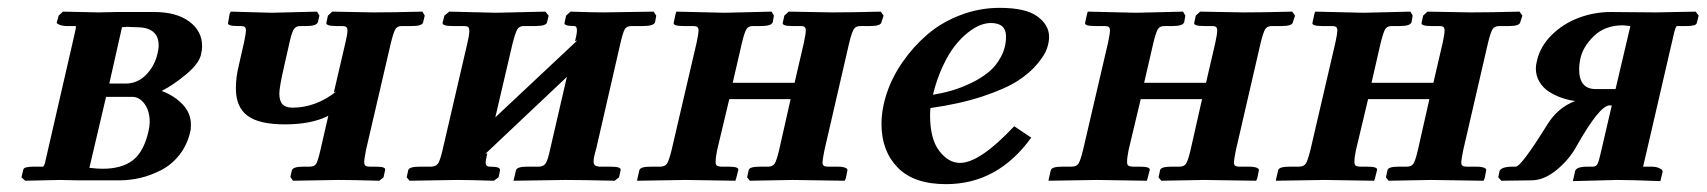

<svg xmlns="http://www.w3.org/2000/svg" viewBox="-20 -464 4391 494"><path d="M261.2 -249H303.2Q333.5 -249 355.5 -271.2Q377.4 -293.5 384.8 -324.2Q388.2 -336.4 388.2 -347.2Q388.2 -394 331.1 -394Q324.2 -394 316.4 -394.5Q308.6 -395 307.1 -395Q305.2 -395 300.8 -394.5Q296.4 -394 293.9 -394ZM252.9 -214.8 210 -32.2Q230.5 -29.8 244.1 -29.8Q293 -29.8 321.3 -51.3Q349.6 -72.8 361.8 -125Q365.2 -140.6 365.2 -149.9Q365.2 -178.2 352.1 -196.5Q338.9 -214.8 319.8 -214.8ZM44.9 1 35.2 -7.8 40 -27.8Q41.5 -35.2 65.9 -35.2H90.8Q94.7 -37.1 98.1 -55.2L170.9 -372.1Q174.3 -387.7 175 -390.9Q175.8 -394 174.8 -397H150.9Q145.5 -397 139.2 -398.4Q132.8 -399.9 129.2 -402.1Q125.5 -404.3 126 -405.8L130.9 -423.8L142.1 -434.1L233.9 -432.1Q241.7 -432.1 257.1 -432.6Q272.5 -433.1 279.8 -433.1H377Q433.6 -433.1 466.8 -408.7Q500 -384.3 500 -345.2Q500 -335 497.1 -323.2Q491.7 -300.3 459.5 -273.2Q427.2 -246.1 396 -230Q428.7 -217.8 450 -195.3Q471.2 -172.9 471.2 -143.1Q471.2 -129.9 469.2 -124Q461.4 -90.3 441.4 -65.2Q421.4 -40 394.8 -26.4Q368.2 -12.7 341.3 -6.3Q314.5 0 287.1 0H181.2L133.8 -1Q121.1 -0.5 89.4 0Q57.6 0.5 44.9 1Z M868.7 -354Q874 -376.5 874 -384.8Q874 -392.1 870.8 -394.5Q867.7 -397 859.9 -397H844.7Q832 -397 825.2 -399.2Q818.4 -401.4 819.8 -405.8L823.7 -423.8L835 -434.1L939.9 -432.1Q990.7 -432.1 1066.9 -434.1L1072.8 -423.8L1068.8 -407.2Q1067.4 -397 1040 -397H1013.7Q1002.4 -397 997.6 -389.4Q992.7 -381.8 985.8 -354L921.9 -79.1Q917 -53.7 917 -47.9Q917 -40.5 920.2 -37.8Q923.3 -35.2 930.7 -35.2H946.8Q960.9 -35.2 966.6 -33Q972.2 -30.8 970.7 -25.9L966.8 -7.8L956.1 1Q885.7 -1 850.1 -1L733.9 1L727.1 -8.8L731 -25.9Q733.9 -35.2 760.7 -35.2H776.9Q789.1 -35.2 793.7 -43Q798.3 -50.8 804.7 -79.1L824.7 -166Q781.2 -144 712.9 -144Q646.5 -144 616.7 -166.3Q586.9 -188.5 586.9 -236.8Q586.9 -266.1 594.7 -296.9L607.9 -355Q612.8 -378.4 612.8 -384.8Q612.8 -392.1 609.9 -394.5Q606.9 -397 599.1 -397H590.8Q564 -397 566.9 -405.8L570.8 -428.2L573.7 -434.1L678.7 -431.2Q695.8 -431.6 737.3 -432.6Q778.8 -433.6 795.9 -434.1L801.8 -423.8L797.9 -407.2Q794.9 -397 768.1 -397H752.9Q741.7 -397 736.6 -389.6Q731.4 -382.3 726.1 -359.9L710.9 -293Q698.7 -239.7 698.7 -223.1Q698.7 -204.6 706.8 -195.8Q714.8 -187 732.9 -187Q792.5 -187 845.7 -229L838.9 -226.1Z M1256.3 -431.2 1383.3 -434.1 1391.6 -423.8 1387.7 -407.2Q1386.2 -397 1357.4 -397H1327.6Q1315.9 -397 1310.8 -388.2Q1305.7 -379.4 1298.3 -350.1L1254.4 -162.1L1465.3 -359.9L1459.5 -357.9Q1464.4 -376.5 1464.4 -386.2Q1464.4 -397 1457.5 -397Q1429.7 -397 1432.6 -405.8L1436.5 -423.8L1447.8 -434.1Q1505.4 -432.1 1533.7 -432.1L1661.6 -434.1L1668.5 -423.8L1665.5 -407.2Q1662.6 -397 1634.3 -397H1604.5Q1592.3 -397 1587.4 -388.7Q1582.5 -380.4 1575.7 -350.1L1513.7 -80.1Q1507.3 -59.6 1507.3 -48.8Q1507.3 -42 1510.5 -39.1Q1513.7 -36.1 1521.5 -35.2H1551.3Q1579.6 -35.2 1576.7 -25.9L1572.8 -7.8L1561.5 1Q1478.5 -1 1434.6 -1L1301.3 1L1307.6 -25.9Q1310.1 -35.2 1336.4 -35.2H1366.7Q1379.4 -35.6 1384.8 -44.9Q1390.1 -54.2 1395.5 -80.1L1438.5 -266.1L1228.5 -67.9L1233.4 -69.8V-67.9Q1229.5 -50.3 1229.5 -45.9Q1229.5 -35.2 1240.7 -35.2Q1254.9 -35.2 1261 -33Q1267.1 -30.8 1266.6 -25.9L1262.7 -7.8L1250.5 1Q1187.5 -1 1156.7 -1L1033.7 1L1026.4 -7.8L1030.3 -25.9Q1032.2 -35.2 1060.5 -35.2H1089.4Q1102.5 -35.6 1107.7 -44.2Q1112.8 -52.7 1118.7 -78.1L1181.6 -349.1Q1187.5 -373 1187.5 -383.8Q1187.5 -392.1 1184.6 -394.5Q1181.6 -397 1173.3 -397H1144.5Q1117.2 -397 1118.7 -405.8L1123.5 -423.8L1135.7 -434.1Z M1772.5 -355Q1777.3 -378.4 1777.3 -384.8Q1777.3 -392.1 1774.2 -394.5Q1771 -397 1763.2 -397H1738.3Q1710.4 -397 1713.4 -405.8L1718.3 -428.2L1720.2 -434.1L1844.2 -431.2Q1862.3 -431.6 1905 -432.6Q1947.8 -433.6 1965.3 -434.1L1971.2 -423.8L1968.3 -407.2Q1965.3 -397 1938.5 -397H1917.5Q1905.8 -397 1900.9 -389.6Q1896 -382.3 1889.2 -355L1865.2 -251H2024.4L2048.3 -354Q2053.2 -377.4 2053.2 -384.8Q2053.2 -392.1 2050.3 -394.5Q2047.4 -397 2040 -397H2019Q1991.2 -397 1994.1 -405.8L1998 -423.8L2009.3 -434.1L2120.1 -432.1Q2172.9 -432.1 2246.1 -434.1L2253.4 -423.8L2248 -407.2Q2246.6 -397 2219.2 -397H2194.3Q2182.1 -397 2177 -389.4Q2171.9 -381.8 2165 -354L2101.1 -77.1Q2096.2 -51.8 2096.2 -46.9Q2096.2 -40 2099.4 -37.6Q2102.5 -35.2 2110.4 -35.2H2136.2Q2145 -35.2 2150.9 -33.7Q2156.7 -32.2 2158.9 -30Q2161.1 -27.8 2160.2 -24.9L2156.2 -4.9L2153.3 1L2019 -1Q2003.4 -0.5 1964.4 0Q1925.3 0.5 1909.2 1L1902.3 -7.8L1906.2 -25.9Q1907.7 -35.2 1935.1 -35.2H1956.1Q1967.8 -35.2 1972.9 -42.7Q1978 -50.3 1984.4 -77.1L2014.2 -209H1856.4L1825.2 -78.1Q1821.3 -59.1 1821.3 -47.9Q1821.3 -40.5 1824 -38.3Q1826.7 -36.1 1834.5 -35.2H1854Q1868.2 -35.2 1874.5 -33Q1880.9 -30.8 1879.4 -25.9L1874 -4.9L1872.1 1L1744.1 -1Q1727.5 -1 1681.9 0Q1636.2 1 1619.1 1L1620.1 -4.9L1625 -25.9Q1627 -35.2 1654.3 -35.2H1679.2Q1691.4 -35.6 1696.3 -43.2Q1701.2 -50.8 1708 -78.1Z M2568.4 -370.1Q2568.4 -404.8 2529.3 -404.8Q2516.6 -404.8 2502 -399.2Q2487.3 -393.6 2470 -379.9Q2452.6 -366.2 2436.5 -345.7Q2420.4 -325.2 2405.3 -292.7Q2390.1 -260.3 2380.4 -220.2Q2404.8 -224.1 2428.5 -231Q2452.1 -237.8 2478.3 -250.2Q2504.4 -262.7 2523.7 -278.6Q2543 -294.4 2555.7 -318.4Q2568.4 -342.3 2568.4 -370.1ZM2679.2 -369.1Q2679.2 -355.5 2673.8 -339.4Q2668.5 -323.2 2649.2 -299.8Q2629.9 -276.4 2598.6 -256.1Q2567.4 -235.8 2509 -216.3Q2450.7 -196.8 2374 -186Q2373 -178.2 2373 -167Q2373 -106.9 2396.5 -75.9Q2419.9 -44.9 2450.2 -44.9Q2501 -44.9 2589.4 -139.2L2633.3 -109.9Q2546.9 9.8 2414.1 9.8Q2331.1 9.8 2289.6 -33Q2248 -75.7 2248 -145Q2248 -183.1 2261.7 -224.4Q2275.4 -265.6 2302.5 -304.7Q2329.6 -343.8 2365.7 -375Q2401.9 -406.2 2450.7 -425Q2499.5 -443.8 2552.2 -443.8Q2618.7 -443.8 2648.9 -421.9Q2679.2 -399.9 2679.2 -369.1Z M2831.1 -355Q2835.9 -378.4 2835.9 -384.8Q2835.9 -392.1 2832.8 -394.5Q2829.6 -397 2821.8 -397H2796.9Q2769 -397 2772 -405.8L2776.9 -428.2L2778.8 -434.1L2902.8 -431.2Q2920.9 -431.6 2963.6 -432.6Q3006.3 -433.6 3023.9 -434.1L3029.8 -423.8L3026.9 -407.2Q3023.9 -397 2997.1 -397H2976.1Q2964.4 -397 2959.5 -389.6Q2954.6 -382.3 2947.8 -355L2923.8 -251H3083L3106.9 -354Q3111.8 -377.4 3111.8 -384.8Q3111.8 -392.1 3108.9 -394.5Q3106 -397 3098.6 -397H3077.6Q3049.8 -397 3052.7 -405.8L3056.6 -423.8L3067.9 -434.1L3178.7 -432.1Q3231.4 -432.1 3304.7 -434.1L3312 -423.8L3306.6 -407.2Q3305.2 -397 3277.8 -397H3252.9Q3240.7 -397 3235.6 -389.4Q3230.5 -381.8 3223.6 -354L3159.7 -77.1Q3154.8 -51.8 3154.8 -46.9Q3154.8 -40 3158 -37.6Q3161.1 -35.2 3168.9 -35.2H3194.8Q3203.6 -35.2 3209.5 -33.7Q3215.3 -32.2 3217.5 -30Q3219.7 -27.8 3218.8 -24.9L3214.8 -4.9L3211.9 1L3077.6 -1Q3062 -0.5 3022.9 0Q2983.9 0.5 2967.8 1L2960.9 -7.8L2964.8 -25.9Q2966.3 -35.2 2993.7 -35.2H3014.6Q3026.4 -35.2 3031.5 -42.7Q3036.6 -50.3 3043 -77.1L3072.8 -209H2915L2883.8 -78.1Q2879.9 -59.1 2879.9 -47.9Q2879.9 -40.5 2882.6 -38.3Q2885.3 -36.1 2893.1 -35.2H2912.6Q2926.8 -35.2 2933.1 -33Q2939.5 -30.8 2938 -25.9L2932.6 -4.9L2930.7 1L2802.7 -1Q2786.1 -1 2740.5 0Q2694.8 1 2677.7 1L2678.7 -4.9L2683.6 -25.9Q2685.5 -35.2 2712.9 -35.2H2737.8Q2750 -35.6 2754.9 -43.2Q2759.8 -50.8 2766.6 -78.1Z M3416 -355Q3420.9 -378.4 3420.9 -384.8Q3420.9 -392.1 3417.7 -394.5Q3414.6 -397 3406.7 -397H3381.8Q3354 -397 3356.9 -405.8L3361.8 -428.2L3363.8 -434.1L3487.8 -431.2Q3505.9 -431.6 3548.6 -432.6Q3591.3 -433.6 3608.9 -434.1L3614.7 -423.8L3611.8 -407.2Q3608.9 -397 3582 -397H3561Q3549.3 -397 3544.4 -389.6Q3539.6 -382.3 3532.7 -355L3508.8 -251H3668L3691.9 -354Q3696.8 -377.4 3696.8 -384.8Q3696.8 -392.1 3693.8 -394.5Q3690.9 -397 3683.6 -397H3662.6Q3634.8 -397 3637.7 -405.8L3641.6 -423.8L3652.8 -434.1L3763.7 -432.1Q3816.4 -432.1 3889.6 -434.1L3897 -423.8L3891.6 -407.2Q3890.1 -397 3862.8 -397H3837.9Q3825.7 -397 3820.6 -389.4Q3815.4 -381.8 3808.6 -354L3744.6 -77.1Q3739.7 -51.8 3739.7 -46.9Q3739.7 -40 3742.9 -37.6Q3746.1 -35.2 3753.9 -35.2H3779.8Q3788.6 -35.2 3794.4 -33.7Q3800.3 -32.2 3802.5 -30Q3804.7 -27.8 3803.7 -24.9L3799.8 -4.9L3796.9 1L3662.6 -1Q3647 -0.5 3607.9 0Q3568.8 0.5 3552.7 1L3545.9 -7.8L3549.8 -25.9Q3551.3 -35.2 3578.6 -35.2H3599.6Q3611.3 -35.2 3616.5 -42.7Q3621.6 -50.3 3627.9 -77.1L3657.7 -209H3500L3468.8 -78.1Q3464.8 -59.1 3464.8 -47.9Q3464.8 -40.5 3467.5 -38.3Q3470.2 -36.1 3478 -35.2H3497.6Q3511.7 -35.2 3518.1 -33Q3524.4 -30.8 3522.9 -25.9L3517.6 -4.9L3515.6 1L3387.7 -1Q3371.1 -1 3325.4 0Q3279.8 1 3262.7 1L3263.7 -4.9L3268.6 -25.9Q3270.5 -35.2 3297.9 -35.2H3322.8Q3335 -35.6 3339.8 -43.2Q3344.7 -50.8 3351.6 -78.1Z M4136.7 -234.9 4174.8 -397Q4159.2 -398.9 4155.8 -398.9Q4109.4 -398.9 4080.8 -371.1Q4052.2 -343.3 4045.9 -312Q4043 -298.8 4043 -286.1Q4043 -234.9 4085 -234.9ZM3959 -140.1Q3986.3 -186.5 4032.7 -204.1Q4014.6 -206.5 3997.8 -212.4Q3981 -218.3 3965.6 -228Q3950.2 -237.8 3940.9 -253.4Q3931.6 -269 3931.6 -288.1Q3931.6 -296.9 3934.6 -308.1Q3942.9 -344.7 3972.2 -373.8Q4001.5 -402.8 4041.5 -418Q4081.5 -433.1 4124.5 -433.1L4241.7 -432.1Q4256.3 -432.1 4292.7 -433.1Q4329.1 -434.1 4342.8 -434.1L4350.6 -423.8L4345.7 -404.8Q4344.2 -397 4319.8 -397H4294.9Q4291 -397 4285.6 -372.1L4217.8 -79.1L4207.5 -35.2H4228.5Q4239.7 -35.2 4247.1 -32.2Q4254.4 -29.3 4256.3 -26.4Q4258.3 -23.4 4257.8 -22L4252 2Q4176.8 -1 4140.6 -1L4026.9 2L4032.7 -23.9Q4036.1 -35.2 4064 -35.2H4077.6Q4086.9 -35.2 4090.6 -42.7Q4094.2 -50.3 4100.6 -79.1L4127 -192.9H4121.6Q4095.2 -192.9 4034.7 -85Q4015.6 -51.3 3983.6 -25.6Q3951.7 0 3919.9 0L3842.8 1L3835 -7.8L3837.9 -22.9Q3841.3 -35.2 3872.6 -35.2H3879.9Q3893.6 -35.2 3959 -140.1Z"/></svg>

Font: Linux Libertine
Style: Bold Italic
Weight: 700
Italic angle: -11.5°
Designer: Philipp H. Poll
Foundry: Philipp H. Poll
Version: Version 4.0.5